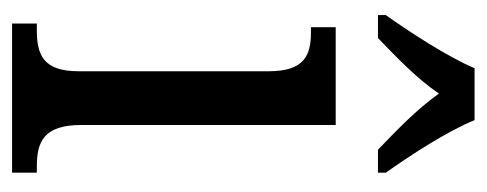

<svg xmlns="http://www.w3.org/2000/svg" viewBox="-264 -542 806 318"><g transform="rotate(90 139.0 -383.0)"><path d="M5 -619V-606H43C74 -636 110 -670 135 -707C161 -670 197 -636 228 -606H266V-619C239 -657 197 -721 179 -766H93C74 -721 32 -657 5 -619ZM19 0H266V-41H256C215 -41 187 -52 187 -115V-536H25V-495H33C72 -495 98 -484 98 -425V-110C98 -51 70 -41 30 -41H19Z"/></g></svg>

Font: Noto Serif Ethiopic Cn
Style: Regular
Weight: 400
Width: 3
Designer: Monotype Design Team
Foundry: Monotype Imaging Inc.
Version: Version 2.102